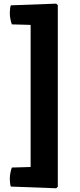

<svg xmlns="http://www.w3.org/2000/svg" viewBox="-20 -796 428 1028"><path d="M289.5 -768.5 144 -718.5V166.5L289.5 204ZM281 212 289.5 204 277.5 94.5 43.5 101Q40 109.5 36.2 127Q32.5 144.5 32.5 162Q32.5 170 33.8 183Q35 196 38 203ZM38 -767.5Q35 -760.5 33.8 -747.8Q32.5 -735 32.5 -726.5Q32.5 -709 36.2 -691.5Q40 -674 43.5 -665.5L277.5 -659L289.5 -768.5L281 -776.5Z"/></svg>

Font: Signika Negative
Style: Bold
Weight: 700
Designer: Anna Giedry
Foundry: Anna Giedry
Version: Version 2.001